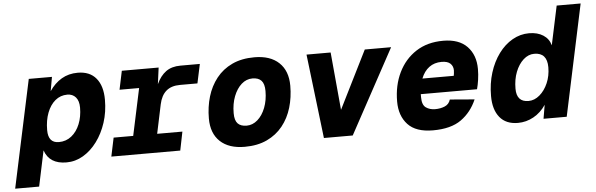

<svg xmlns="http://www.w3.org/2000/svg" viewBox="-85 -891 3789 1221"><g transform="rotate(-5 1809.5 -280.0)"><path d="M-33 150 114 -538H262L246 -448Q279 -497 324 -523.5Q369 -550 427 -550Q504 -550 544.5 -501Q585 -452 585 -364Q585 -286 563 -218.5Q541 -151 502.5 -99Q464 -47 414 -17.5Q364 12 307 12Q198 12 168 -77L120 150ZM270 -121Q316 -121 350.5 -148.5Q385 -176 404 -223Q423 -270 423 -328Q423 -371 403 -394Q383 -417 349 -417Q305 -417 272 -389.5Q239 -362 220.5 -313.5Q202 -265 202 -203Q202 -121 270 -121Z M594 0 619 -119H744L808 -419H683L708 -538H943L929 -433Q953 -485 989.5 -511.5Q1026 -538 1082 -538H1206L1180 -416H1069Q1013 -416 980.5 -388Q948 -360 936 -304L897 -119H1058L1034 0Z M1445 12Q1344 12 1288.5 -40Q1233 -92 1233 -187Q1233 -261 1252.5 -326.5Q1272 -392 1312 -442.5Q1352 -493 1412.5 -521.5Q1473 -550 1555 -550Q1656 -550 1711.5 -497.5Q1767 -445 1767 -350Q1767 -276 1747.5 -210.5Q1728 -145 1688 -95Q1648 -45 1587.5 -16.5Q1527 12 1445 12ZM1469 -121Q1507 -121 1538.5 -148.5Q1570 -176 1588.5 -223.5Q1607 -271 1607 -330Q1607 -376 1588 -396.5Q1569 -417 1531 -417Q1492 -417 1461 -389.5Q1430 -362 1411.5 -314.5Q1393 -267 1393 -207Q1393 -161 1412 -141Q1431 -121 1469 -121Z M1951 0 1887 -538H2041L2075 -169L2259 -538H2427L2135 0Z M2647 12Q2538 12 2486.5 -43.5Q2435 -99 2435 -190Q2435 -293 2474.5 -374.5Q2514 -456 2586.5 -503Q2659 -550 2760 -550Q2861 -550 2913 -495.5Q2965 -441 2965 -352Q2965 -317 2960 -283Q2955 -249 2948 -224H2589Q2589 -214 2589 -204Q2589 -155 2613.5 -138Q2638 -121 2672 -121Q2706 -121 2733.5 -132.5Q2761 -144 2770 -174L2927 -161Q2893 -82 2827.5 -35Q2762 12 2647 12ZM2738 -417Q2692 -417 2659 -392.5Q2626 -368 2608 -322H2808Q2809 -330 2810.5 -337.5Q2812 -345 2812 -357Q2812 -383 2794.5 -400Q2777 -417 2738 -417Z M3189 12Q3113 12 3073 -37Q3033 -86 3033 -173Q3033 -253 3054.5 -321.5Q3076 -390 3114 -441.5Q3152 -493 3202 -521.5Q3252 -550 3308 -550Q3362 -550 3398.5 -526.5Q3435 -503 3446 -461L3499 -710H3652L3501 0H3353L3368 -88Q3336 -40 3289 -14Q3242 12 3189 12ZM3268 -121Q3306 -121 3339 -149Q3372 -177 3392 -223Q3412 -269 3412 -324Q3412 -417 3330 -417Q3292 -417 3260.5 -388.5Q3229 -360 3210.5 -312.5Q3192 -265 3192 -206Q3192 -121 3268 -121Z"/></g></svg>

Font: Geist Mono ExtraBold
Style: Italic
Weight: 800
Italic angle: -12°
Monospace: yes
Designer: Basement.studio, Andrés Briganti, Mateo Zaragoza
Foundry: Basement.studio, Vercel, Andrés Briganti, Guido Ferreyra, Mateo Zaragoza
Version: Version 1.500; ttfautohint (v1.8.4.7-5d5b)